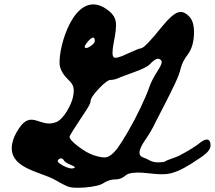

<svg xmlns="http://www.w3.org/2000/svg" viewBox="-20 -796 984 879"><path d="M898.9 -144.7C874.6 -125.2 841.4 -104.6 799.4 -82.8C782.3 -73.9 753.5 -67.7 732.5 -55.4C730.7 -55 729 -54.6 727.5 -54.4C702.8 -50.7 683.1 -52.6 668.4 -59.9C657.4 -66.3 646.4 -71.4 635.4 -75.1C610.7 -83.3 613.4 -109.5 643.7 -153.5C663.9 -182.9 679.9 -210.4 691.8 -236.1C697.3 -247.1 710.2 -272.1 730.4 -311.1C750.5 -350 767.5 -384.2 781.3 -413.6C795 -442.9 803.8 -466.3 807.4 -483.8C812.9 -504.8 823.5 -525.5 839.1 -545.7C856.5 -568.6 866.1 -599.1 868 -637.2C869.8 -675.2 862.9 -702.6 847.4 -719.1C829.9 -738.4 812.3 -745 794.4 -739C776.5 -733.1 752.9 -712.2 723.5 -676.4C669.4 -608.5 636.4 -574.6 624.5 -574.6C619 -574.6 598.3 -566.3 562.5 -549.8C528.6 -533.3 508 -528 500.6 -534C493.3 -539.9 493.3 -562.2 500.6 -600.7C509.8 -645.6 513 -677.3 510.3 -695.6C507.5 -714 497.9 -730 481.4 -743.8C339.9 -861.7 257.8 -623.8 252.9 -521.7C252.3 -509.3 252.1 -496.6 256.3 -485C281.3 -416 332 -431.8 313.8 -350.1C306.2 -316 272 -251.1 238 -237.2C163.6 -206.8 124.6 -296.9 65.6 -206.4C51.7 -185.2 40 -162 35.6 -137.1C16.2 -26.2 160.3 -11.8 230.9 26.8C263.9 46.1 286.6 57.3 299 60.5C311.4 63.7 333.6 64.4 365.7 62.6C411.6 58.9 441.9 51.6 456.6 40.5C473.1 30.5 490.1 25.4 507.5 25.4C524.9 25.4 540 19.9 552.9 8.9C560.2 1.6 572.3 -3 589.3 -4.8C645.6 -11 702.7 9.6 757.6 -1.6C798.8 -10 848.4 -40.7 883.1 -64.6C903.9 -78.9 944.3 -101.1 944 -131C943.6 -163.3 922.8 -163.1 898.9 -144.7ZM380.9 -604.1C391.9 -617.4 400.6 -624 407.1 -624C411.6 -624 413.9 -619 413.9 -608.9C413.9 -601.5 407.5 -593.5 394.6 -584.8C381.8 -576.1 373.1 -574 368.5 -578.6C365.7 -582.3 369.9 -590.8 380.9 -604.1ZM314.8 -25.5C308.4 -23.6 299 -25 286.6 -29.6C274.2 -34.2 263.7 -39.7 255 -46.1C246.2 -52.5 242.8 -57.6 244.7 -61.2C248.3 -67.7 253.1 -70.9 259.1 -70.9C265.1 -70.9 269.9 -67.2 273.6 -59.9C279.1 -53.5 289.6 -47 305.2 -40.6C309.8 -38.7 313 -37.4 314.8 -36.5C324.9 -31 324.9 -27.3 314.8 -25.5ZM566.6 -194.7C546.4 -159.9 529.9 -133.7 517.1 -116.3C499.7 -94.3 484.3 -81.2 471 -77.1C457.7 -73 436.4 -75.9 407.1 -86C385.9 -93.3 362.5 -106.9 336.9 -126.6C311.2 -146.3 298.3 -160.8 298.3 -170C298.3 -174.6 324.9 -216.8 378.1 -296.6C389.1 -314 394.6 -325.9 394.6 -332.3C394.6 -344.2 407.2 -363.5 432.5 -390.1C457.7 -416.7 475.4 -430 485.4 -430C499.2 -430 514.3 -434.1 530.9 -442.4C534.5 -444.2 555.6 -452 594.2 -465.8C632.7 -479.5 657 -491.9 667.1 -502.9C691.8 -529.5 709.3 -534.1 719.4 -516.7C723 -510.2 717.1 -495.1 701.5 -471.3C684.1 -444.6 671.2 -419.4 663 -395.6C654.7 -371.7 641.6 -341 623.7 -303.4C605.9 -265.8 586.8 -229.6 566.6 -194.7Z"/></svg>

Font: Beth Ellen
Style: Regular
Weight: 400
Version: Version 1.015;Fontself Maker 2.1.2